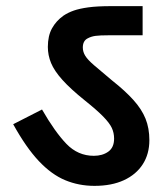

<svg xmlns="http://www.w3.org/2000/svg" viewBox="-20 -642 544 626"><path d="M467 -185Q467 -140 445.5 -106.5Q424 -73 384 -54.5Q344 -36 288 -36Q237 -36 192.5 -54.5Q148 -73 106.5 -117Q65 -161 23 -237L117 -285Q159 -212 196.5 -173Q234 -134 286 -134Q314 -134 333 -147.5Q352 -161 352 -190Q352 -209 344.5 -225Q337 -241 316.5 -262Q296 -283 256 -315Q210 -352 183.5 -381.5Q157 -411 146.5 -436.5Q136 -462 136 -489Q136 -525 149.5 -549.5Q163 -574 187 -591Q202 -601 220.5 -607.5Q239 -614 268 -618Q297 -622 343 -622H445V-527H336Q305 -527 291 -525Q277 -523 266 -517Q258 -513 254 -505.5Q250 -498 250 -487Q250 -473 258 -460Q266 -447 287 -429Q308 -411 345 -380Q388 -346 415 -316Q442 -286 454.5 -255Q467 -224 467 -185Z"/></svg>

Font: Noto Sans Devanagari SemiBold
Style: Regular
Weight: 600
Version: Version 2.003